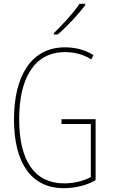

<svg xmlns="http://www.w3.org/2000/svg" viewBox="-20 -972 603 1002"><path d="M261 -799V-792H281C332 -835 390 -899 425 -945V-952H395C365 -907 306 -842 261 -799ZM313 10C370 10 433 -4 479 -32V-350H301V-325H454V-48C419 -29 369 -15 315 -15C161 -15 80 -132 80 -350C80 -562 158 -700 319 -700C357 -700 408 -693 456 -662L468 -684C421 -715 365 -725 319 -725C143 -725 53 -575 53 -349C53 -130 137 10 313 10Z"/></svg>

Font: Noto Sans Mono SemiCondensed Thin
Style: Regular
Weight: 100
Width: 4
Designer: Monotype Design Team
Foundry: Monotype Imaging Inc.
Version: Version 2.014